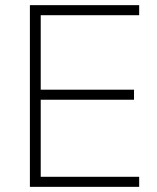

<svg xmlns="http://www.w3.org/2000/svg" viewBox="-20 -725 610 745"><path d="M96 0V-705H520V-666H138V-377H500V-338H138V-39H520V0Z"/></svg>

Font: Nunito Sans 12pt ExtraLight
Style: Regular
Weight: 200
Designer: Vernon Adams
Foundry: Vernon Adams
Version: Version 3.101;gftools[0.9.27]